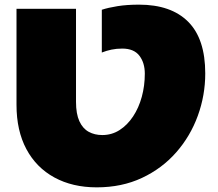

<svg xmlns="http://www.w3.org/2000/svg" viewBox="-20 -788 936 826"><path d="M51 -337V-750H307V-350Q307 -298 321.5 -266.5Q336 -235 361.5 -221Q387 -207 420 -207Q461 -207 494.5 -228.5Q528 -250 552.5 -287Q577 -324 590 -371.5Q603 -419 603 -471Q603 -518 579.5 -548.5Q556 -579 506 -579Q481 -579 459.5 -574.5Q438 -570 418 -562V-746Q445 -755 485.5 -761.5Q526 -768 578 -768Q716 -768 789.5 -694.5Q863 -621 863 -472Q863 -378 831 -290Q799 -202 738 -132.5Q677 -63 590.5 -22.5Q504 18 396 18Q292 18 214 -24.5Q136 -67 93.5 -146.5Q51 -226 51 -337Z"/></svg>

Font: Unbounded Black
Style: Regular
Weight: 900
Designer: Luke Prowse, Jean-Baptiste Morizot, Fátima Lázaro, Florian Runge
Foundry: NaN
Version: Version 1.701;gftools[0.9.28.dev5+ged2979d]